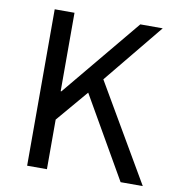

<svg xmlns="http://www.w3.org/2000/svg" viewBox="-76 -724 730 793"><g transform="rotate(10 289.5 -328.0)"><path d="M90 0V-656H173V-327H176L449 -656H543L338 -406L575 0H482L286 -341L173 -208V0Z"/></g></svg>

Font: Mada
Style: Regular
Weight: 400
Designer: Khaled Hosny
Version: Version 1.5